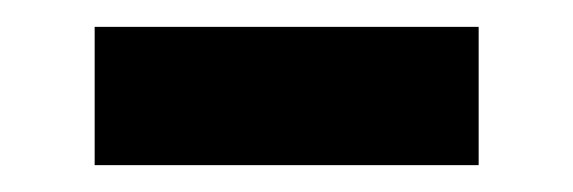

<svg xmlns="http://www.w3.org/2000/svg" viewBox="-20 -330 427 143"><path d="M336.5 -207H50.5V-310H336.5Z"/></svg>

Font: Anek Malayalam Medium SemiBold
Style: Regular
Weight: 600
Version: Version 1.003